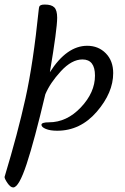

<svg xmlns="http://www.w3.org/2000/svg" viewBox="-112 -543 548 843"><path d="M139 31Q108 31 89 23Q70 15 70 5Q70 -6 103 -6Q181 -6 243 -71.5Q305 -137 305 -211Q305 -282 250 -282Q203 -282 155.5 -230.5Q108 -179 87 -129Q39 74 5 177Q-29 280 -54 280Q-66 280 -79 261Q-92 242 -92 234Q-34 42 0 -112Q34 -266 58 -500Q59 -510 60.5 -514Q62 -518 67.5 -520.5Q73 -523 85 -523Q114 -523 126.5 -510.5Q139 -498 139 -465Q139 -416 107 -226Q181 -342 271 -342Q320 -342 352.5 -309Q385 -276 385 -222Q385 -136 313 -52.5Q241 31 139 31Z"/></svg>

Font: Dancing Script
Style: Bold
Weight: 700
Designer: Pablo Impallari
Foundry: Pablo Impallari. www.impallari.com Igino Marini. www.ikern.com
Version: Version 1.002